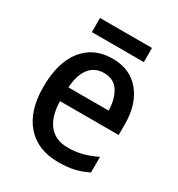

<svg xmlns="http://www.w3.org/2000/svg" viewBox="-167 -797 853 918"><g transform="rotate(30 259.5 -338.5)"><path d="M268 -549Q366 -549 420.5 -482.5Q475 -416 475 -307V-247H151Q153 -162 189.5 -117.5Q226 -73 294 -73Q338 -73 374.5 -83Q411 -93 450 -112V-26Q413 -7 375 1.5Q337 10 288 10Q175 10 111.5 -62.5Q48 -135 48 -266Q48 -402 107 -475.5Q166 -549 268 -549ZM267 -469Q217 -469 187.5 -432.5Q158 -396 153 -324H375Q374 -387 348 -428Q322 -469 267 -469ZM405 -687V-609H118V-687Z"/></g></svg>

Font: Noto Sans Telugu SemiCondensed Medium
Style: Regular
Weight: 500
Width: 4
Designer: Jelle Bosma - Monotype Design Team
Foundry: Monotype Imaging Inc.
Version: Version 2.005; ttfautohint (v1.8.4.7-5d5b)